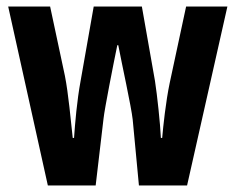

<svg xmlns="http://www.w3.org/2000/svg" viewBox="-20 -566 719 586"><path d="M385 -201 404 0H551L674 -546H548L498 -313C486 -256 478 -180 475 -145H471C469 -189 460 -274 453 -319L413 -546H266L226 -319C215 -260 209 -189 206 -145H202C196 -198 189 -280 178 -335L133 -546H5L126 0H272L296 -204C299 -233 326 -370 338 -428H341C351 -375 381 -239 385 -201Z"/></svg>

Font: Noto Sans Malayalam ExtraCondensed
Style: Bold
Weight: 700
Width: 2
Designer: Jelle Bosma - Monotype Design Team
Foundry: Monotype Imaging Inc.
Version: Version 2.104